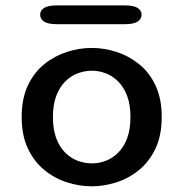

<svg xmlns="http://www.w3.org/2000/svg" viewBox="-20 -660 659 691"><path d="M310.5 10.5Q265.5 10.5 221 -3.8Q176.5 -18 139.5 -48.2Q102.5 -78.5 80.2 -125.8Q58 -173 58 -239Q58 -305 80.2 -352.2Q102.5 -399.5 139.5 -429.2Q176.5 -459 221 -473.2Q265.5 -487.5 310.5 -487.5Q354.5 -487.5 399 -473.2Q443.5 -459 480.5 -429.2Q517.5 -399.5 539.8 -352.2Q562 -305 562 -239Q562 -173 539.8 -125.8Q517.5 -78.5 480.5 -48.2Q443.5 -18 399 -3.8Q354.5 10.5 310.5 10.5ZM310.5 -72Q336 -72 360.5 -81.2Q385 -90.5 405.2 -110.5Q425.5 -130.5 437.5 -162.2Q449.5 -194 449.5 -239Q449.5 -283.5 437.5 -315Q425.5 -346.5 405.2 -366.8Q385 -387 360.5 -396.2Q336 -405.5 310.5 -405.5Q285 -405.5 260 -396.2Q235 -387 214.8 -366.8Q194.5 -346.5 182.5 -315Q170.5 -283.5 170.5 -239Q170.5 -194 182.5 -162.2Q194.5 -130.5 214.8 -110.5Q235 -90.5 260 -81.2Q285 -72 310.5 -72ZM124.5 -607Q124.5 -622.5 138.8 -631.5Q153 -640.5 184 -640.5H430.5Q461 -640.5 475.2 -631.5Q489.5 -622.5 489.5 -607Q489.5 -591.5 475.2 -582.2Q461 -573 430.5 -573H184Q153 -573 138.8 -582.2Q124.5 -591.5 124.5 -607Z"/></svg>

Font: Sono ExtraLight Monospace Medium
Style: Regular
Weight: 500
Version: Version 2.112